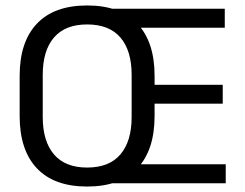

<svg xmlns="http://www.w3.org/2000/svg" viewBox="-20 -671 896 703"><path d="M299 12Q178 12 115 -54.8Q52 -121.5 52 -246V-393.5Q52 -517.5 115 -584.2Q178 -651 299 -651Q420 -651 483 -584.2Q546 -517.5 546 -393.5V-246Q546 -121.5 483 -54.8Q420 12 299 12ZM299 -57.5Q380 -57.5 421 -105.8Q462 -154 462 -242.5V-397Q462 -485.5 421 -533.5Q380 -581.5 299 -581.5Q218.5 -581.5 177.5 -533.5Q136.5 -485.5 136.5 -397V-242.5Q136.5 -154 177.5 -105.8Q218.5 -57.5 299 -57.5ZM378 0V-69.5H806.5V0ZM473 -291.5V-360.5H795.5V-291.5ZM377.5 -569.5V-639H803V-569.5Z"/></svg>

Font: Anek Gujarati Medium
Style: Regular
Weight: 400
Version: Version 1.003